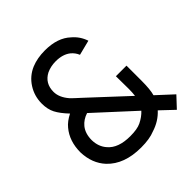

<svg xmlns="http://www.w3.org/2000/svg" viewBox="-197 -885 1051 1051"><g transform="rotate(-45 328.5 -359.5)"><path d="M304 15Q174 15 105 -58Q53 -114 50 -201Q50 -288 98 -345Q120 -372 160 -392Q122 -432 105.5 -464Q89 -496 89 -540Q89 -598 119.5 -645.5Q150 -693 202 -715Q248 -734 307 -734Q405 -734 459 -683Q497 -651 513 -603L426 -581Q415 -607 394 -624Q361 -650 307 -650Q268 -650 236 -635Q180 -606 180 -540Q180 -497 217 -454Q230 -440 268 -406L480 -209Q483 -233 483 -259L482 -359H564V-242Q564 -175 554 -140L646 -55L588 7L512 -65Q472 -21 411 -2Q370 15 304 15ZM306 -71Q360 -71 389 -85Q424 -102 447 -127L228 -328Q190 -316 167 -288Q141 -256 141 -205Q142 -154 172 -120Q213 -71 306 -71Z"/></g></svg>

Font: Manrope Medium
Style: Medium
Weight: 500
Designer: Mikhail Sharanda
Foundry: Mikhail Sharanda
Version: Version 4.000;hotconv 1.0.109;makeotfexe 2.5.65596